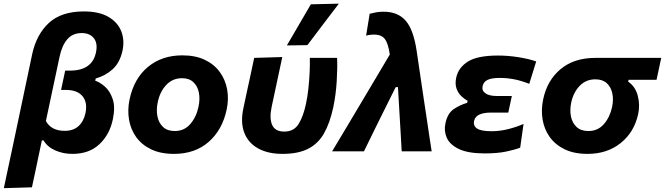

<svg xmlns="http://www.w3.org/2000/svg" viewBox="-52 -808 3550 1025"><path d="M-31.5 196.5Q-20 143 -9 90.5Q2 38 15.5 -24L119.5 -517.5Q142.5 -624.5 209.2 -685.8Q276 -747 395.5 -747Q476.5 -747 526.2 -718.2Q576 -689.5 595 -641.8Q614 -594 602 -537.5Q588 -473.5 549.5 -438.5Q511 -403.5 459 -389L456.5 -377Q481 -369.5 508.2 -345.5Q535.5 -321.5 549.8 -278.5Q564 -235.5 550.5 -171.5Q534 -90.5 479.2 -38.5Q424.5 13.5 334.5 13.5Q285 13.5 243 -5Q201 -23.5 180.5 -58.5H171.5L162.5 -16Q151 40 140.5 89.2Q130 138.5 118.5 192ZM293.5 -109.5Q339.5 -109.5 367.2 -134.8Q395 -160 404.5 -205Q416 -261.5 388.2 -294.8Q360.5 -328 299 -328H274L296 -431H321.5Q440.5 -431 460.5 -529Q470.5 -577 448.8 -604.2Q427 -631.5 384.5 -631.5Q335.5 -631.5 307 -598Q278.5 -564.5 266 -505L193 -162Q221.5 -109.5 293.5 -109.5Z M876.5 13.5Q805 13.5 754.8 -10.8Q704.5 -35 675 -76.2Q645.5 -117.5 636.8 -169.2Q628 -221 639.5 -276.5Q663 -388.5 737.5 -450.5Q812 -512.5 921.5 -512.5Q991 -512.5 1041 -488.8Q1091 -465 1121 -424Q1151 -383 1160.5 -331.2Q1170 -279.5 1158 -223Q1135 -114.5 1062 -50.5Q989 13.5 876.5 13.5ZM881 -108.5Q932 -108.5 964.2 -146.2Q996.5 -184 1007.5 -237.5Q1016.5 -278 1009.8 -313Q1003 -348 980.5 -369.2Q958 -390.5 920 -390.5Q869 -390.5 835.2 -354.2Q801.5 -318 790 -262Q781.5 -221.5 788.5 -186.5Q795.5 -151.5 818.5 -130Q841.5 -108.5 881 -108.5Z M1456 13.5Q1378.5 13.5 1325.8 -15.8Q1273 -45 1252 -99.8Q1231 -154.5 1247.5 -231Q1252 -252.5 1256 -271Q1260 -289.5 1264 -308.5Q1276.5 -366 1286 -409.8Q1295.5 -453.5 1305 -499L1455 -503.5Q1438 -423 1423.2 -354.5Q1408.5 -286 1398.5 -239Q1385 -176 1401 -140.8Q1417 -105.5 1465.5 -105.5Q1517.5 -105.5 1542.8 -147.2Q1568 -189 1581.5 -254Q1589.5 -290 1594.2 -334.2Q1599 -378.5 1601 -421.8Q1603 -465 1602 -499H1747.5Q1750 -446 1745.5 -373.2Q1741 -300.5 1727 -234.5Q1709 -151 1677.8 -96Q1646.5 -41 1593.2 -13.8Q1540 13.5 1456 13.5ZM1479.5 -565.5Q1512 -621 1543.8 -675.8Q1575.5 -730.5 1607.5 -785L1757 -788.5Q1713.5 -731.5 1671.5 -676.2Q1629.5 -621 1589 -567Z M1721 0Q1761.5 -67.5 1804.8 -140Q1848 -212.5 1888.5 -280.5Q1922 -337 1958.5 -398.2Q1995 -459.5 2029 -517Q2020 -578 2001.8 -600.8Q1983.5 -623.5 1944 -623.5Q1936.5 -623.5 1925.2 -622.2Q1914 -621 1902.5 -618L1921.5 -734.5Q1938.5 -739 1956 -742.2Q1973.5 -745.5 1995.5 -745.5Q2071.5 -745.5 2113.2 -698.2Q2155 -651 2172 -538.5L2210.5 -278Q2220.5 -212.5 2227.5 -165.8Q2234.5 -119 2240.2 -80Q2246 -41 2252.5 0H2092.5Q2089.5 -51.5 2086.5 -105.5Q2083.5 -159.5 2080.5 -206.5L2072.5 -343H2060.5L1993.5 -208.5Q1967 -155 1941.2 -102.8Q1915.5 -50.5 1891 0Z M2536 11Q2446 11 2397.2 -12.8Q2348.5 -36.5 2332.8 -73.2Q2317 -110 2326 -149.5Q2337 -203.5 2371 -226Q2405 -248.5 2442 -259L2444.5 -270.5Q2428 -278.5 2411 -294.5Q2394 -310.5 2385.2 -335.2Q2376.5 -360 2383.5 -393.5Q2395 -447 2445.8 -479.2Q2496.5 -511.5 2607.5 -511.5Q2661 -511.5 2716.8 -502.5Q2772.5 -493.5 2810.5 -480L2773.5 -360.5Q2727.5 -378.5 2690 -385.2Q2652.5 -392 2617 -392Q2572 -392 2550.8 -381.5Q2529.5 -371 2524.5 -348.5Q2519 -324 2539.5 -309.8Q2560 -295.5 2600.5 -295.5H2680.5L2661.5 -207H2569Q2531 -207 2507.5 -196.5Q2484 -186 2479 -162.5Q2473.5 -136 2495 -121.8Q2516.5 -107.5 2572.5 -107.5Q2618.5 -107.5 2664.2 -119.5Q2710 -131.5 2743 -146.5L2725 -19.5Q2696 -8.5 2649.8 1.2Q2603.5 11 2536 11Z M3084.5 13.5Q3013 13.5 2962.8 -10.8Q2912.5 -35 2883 -76.2Q2853.5 -117.5 2844.8 -169.2Q2836 -221 2847.5 -276.5Q2868.5 -378.5 2940.5 -438.8Q3012.5 -499 3126.5 -499H3478L3453 -382H3304L3301.5 -372Q3339.5 -346.5 3352.5 -297.8Q3365.5 -249 3355 -199.5Q3334 -102.5 3261.8 -44.5Q3189.5 13.5 3084.5 13.5ZM3089 -108.5Q3140 -108.5 3172 -145.5Q3204 -182.5 3215.5 -236Q3224 -275 3217 -309Q3210 -343 3187.5 -363.8Q3165 -384.5 3126.5 -384.5Q3076 -384.5 3042.5 -349.5Q3009 -314.5 2997.5 -260.5Q2989 -220 2996.2 -185.5Q3003.5 -151 3026.5 -129.8Q3049.5 -108.5 3089 -108.5Z"/></svg>

Font: Commissioner
Style: Bold Italic
Weight: 700
Italic angle: -12°
Designer: Kostas Bartsokas
Foundry: Kostas Bartsokas
Version: Version 1.000; ttfautohint (v1.8.3)